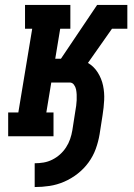

<svg xmlns="http://www.w3.org/2000/svg" viewBox="-20 -550 540 775"><path d="M120 205V109Q138 109 156 106Q174 103 191 94.5Q208 86 222 73.5Q236 61 246.5 45Q257 29 263 11.5Q269 -6 272 -24L284 -101Q286 -112 287.5 -123Q289 -134 289.5 -145.5Q290 -157 289.5 -168Q289 -179 287 -189Q285 -199 278.5 -208Q272 -217 261 -217H187L167 -96H196V0H13V-96H54L110 -434H81V-530H264V-434H223L203 -313H226L372 -530H468L458 -471L468 -530H494V-434H432L335 -296Q359 -282 374.5 -257.5Q390 -233 396 -204.5Q402 -176 400.5 -146Q399 -116 394 -85L382 -8Q377 22 366.5 51Q356 80 337.5 105.5Q319 131 293.5 151Q268 171 239 183.5Q210 196 180 200.5Q150 205 120 205Z"/></svg>

Font: Iosevka Slab Oblique
Style: Bold
Weight: 700
Italic angle: -9°
Monospace: yes
Designer: Belleve Invis
Foundry: Belleve Invis
Version: Version 11.1.1; ttfautohint (v1.8.3)